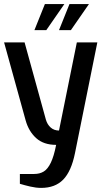

<svg xmlns="http://www.w3.org/2000/svg" viewBox="-20 -907 515 937"><path d="M181 10Q156 10 128 3.5Q100 -3 77 -10V-58H147Q174 -58 193.5 -70Q213 -82 228 -113Q243 -144 254 -200Q193 -200 156.5 -233Q120 -266 105 -320L0 -700H100L204 -323Q211 -299 227.5 -284.5Q244 -270 268 -270L355 -700H455L346 -160Q328 -71 288.5 -30.5Q249 10 181 10ZM268 -760 319 -887H414L326 -760ZM148 -760 199 -887H294L206 -760Z"/></svg>

Font: Cuprum Medium
Style: Regular
Weight: 500
Designer: Jovanny Lemonad
Foundry: Jovanny Lemonad
Version: Version 3.000